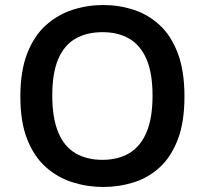

<svg xmlns="http://www.w3.org/2000/svg" viewBox="-20 -732 815 764"><path d="M391 12Q328 12 269 -6.5Q210 -25 163 -66.5Q116 -108 88.5 -177Q61 -246 61 -348Q61 -450 88.5 -520Q116 -590 163 -632Q210 -674 269 -693Q328 -712 391 -712Q454 -712 512 -693Q570 -674 615.5 -632Q661 -590 687.5 -520Q714 -450 714 -348Q714 -246 687.5 -177Q661 -108 616 -66.5Q571 -25 512.5 -6.5Q454 12 391 12ZM387 -96Q450 -96 494.5 -122.5Q539 -149 563 -205.5Q587 -262 587 -351Q587 -441 563 -496.5Q539 -552 494.5 -578Q450 -604 388 -604Q325 -604 280 -578Q235 -552 211.5 -496.5Q188 -441 188 -352Q188 -263 211.5 -206Q235 -149 280 -122.5Q325 -96 387 -96Z"/></svg>

Font: AR One Sans SemiBold
Style: Regular
Weight: 600
Designer: Niteesh Yadav
Foundry: Niteesh Yadav
Version: Version 1.001;gftools[0.9.33]